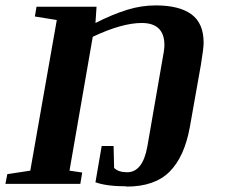

<svg xmlns="http://www.w3.org/2000/svg" viewBox="-30 -680 833 710"><path d="M438 10 437 9Q364 9 323 -6L346 -140H390L392 -59Q408 -43 440 -43Q498 -43 515 -139L569 -450Q578 -496 578 -513Q578 -595 494 -595Q421 -595 313 -544L227 -49L274 -42L267 0H-10L-3 -36L82 -49L180 -606L99 -619L105 -655H327L323 -595Q386 -627 441 -644Q493 -660 546 -660Q633 -660 678 -627Q723 -594 723 -522Q723 -502 713 -441L672 -210Q652 -100 597 -45Q542 10 438 10Z"/></svg>

Font: Libra Serif Modern
Style: Bold Italic
Weight: 700
Italic angle: -12°
Designer: Stefan Peev, Context Ltd
Foundry: Stefan Peev, Context Ltd
Version: Version 1.000